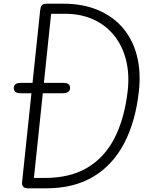

<svg xmlns="http://www.w3.org/2000/svg" viewBox="-20 -1024 804 1044"><path d="M131.5 0Q114 0 106.2 -9Q98.5 -18 100 -33L198.5 -969Q200.5 -986.5 207.2 -995.2Q214 -1004 236.5 -1004H322.5Q430 -1004 512.2 -969.5Q594.5 -935 648.2 -871.8Q702 -808.5 724.5 -720.8Q747 -633 735 -526.5Q717 -363.5 655.5 -245.5Q594 -127.5 488.2 -63.8Q382.5 0 230.5 0ZM164.5 -56.5H225Q362 -56.5 456 -112.8Q550 -169 603.8 -275.2Q657.5 -381.5 674.5 -531Q684.5 -620.5 665.5 -696.8Q646.5 -773 601.8 -829.5Q557 -886 489 -917.5Q421 -949 333 -949H258ZM91.5 -517Q73 -517 64 -524Q55 -531 55 -546Q55 -559.5 64.8 -566.5Q74.5 -573.5 94 -573.5H323Q342.5 -573.5 351.8 -566.8Q361 -560 361 -546Q361 -531.5 350.5 -524.2Q340 -517 320.5 -517Z"/></svg>

Font: Edu SA Hand Cursive
Style: Regular
Weight: 400
Designer: Tina and Corey Anderson, Eben Sorkin, Mirko Velimirovic
Foundry: Google for Education
Version: Version 2.000